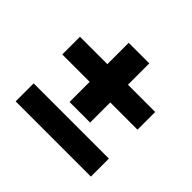

<svg xmlns="http://www.w3.org/2000/svg" viewBox="-138 -727 897 897"><g transform="rotate(45 311.0 -278.5)"><path d="M379 -304V-171H243V-304H62V-421H243V-562H379V-421H559V-304ZM63 -114H560V5H63Z"/></g></svg>

Font: Mach SemiBold
Style: Regular
Weight: 600
Version: Version 1.002